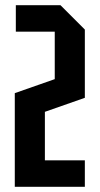

<svg xmlns="http://www.w3.org/2000/svg" viewBox="-20 -720 384 740"><path d="M307 -102V0H37V-361L191 -415V-598H41V-700H213L307 -606V-343L153 -289V-102Z"/></svg>

Font: Tektur Condensed Medium
Style: Regular
Weight: 500
Width: 3
Designer: Adam Jagosz
Foundry: Adam Jagosz
Version: Version 1.005;gftools[0.9.30]